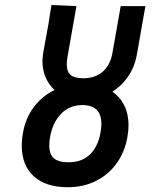

<svg xmlns="http://www.w3.org/2000/svg" viewBox="-20 -750 640 785"><path d="M69 -154.5Q69 -180.5 74 -207Q84.5 -267.5 118.5 -312.5Q152.5 -357.5 203 -382Q179.5 -403.5 166.5 -433.8Q153.5 -464 153.5 -500Q153.5 -514.5 157 -536.5L177.5 -648L181.5 -674Q186 -699 190.5 -729.5L292.5 -725L257 -523.5Q253 -502 253 -487.5Q253 -456.5 269 -443.2Q285 -430 320.5 -430Q368.5 -430 399.5 -456.5Q430.5 -483 439.5 -532.5L473.5 -725H574.5L539 -523.5Q530.5 -476.5 504.2 -438Q478 -399.5 439.5 -375Q471.5 -353 488.5 -318.2Q505.5 -283.5 505.5 -238Q505.5 -215.5 501 -190Q490 -127.5 456 -81Q422 -34.5 370.8 -9.5Q319.5 15.5 257.5 15.5Q167.5 15.5 118.2 -29.2Q69 -74 69 -154.5ZM391 -208Q394.5 -230 394.5 -243Q394.5 -320.5 316.5 -320.5Q264.5 -320.5 230 -285Q195.5 -249.5 185 -191Q181.5 -173 181.5 -155.5Q181.5 -119.5 200.2 -103Q219 -86.5 260 -86.5Q314 -86.5 347.2 -118Q380.5 -149.5 391 -208Z"/></svg>

Font: JuliaMono
Style: Bold Italic
Weight: 700
Italic angle: -9°
Monospace: yes
Designer: cormullion
Foundry: corm
Version: Version 0.057; ttfautohint (v1.8.4)